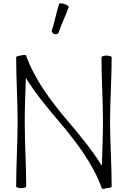

<svg xmlns="http://www.w3.org/2000/svg" viewBox="-20 -1154 751 1188"><path d="M343 -953C360 -1007 387 -1057 405 -1110C407 -1115 395 -1124 378 -1129C362 -1135 347 -1135 346 -1130C328 -1076 319 -1020 301 -967C298 -958 305 -947 316 -943C328 -940 340 -944 343 -953ZM671 0C671 -133 661 -267 661 -400C661 -533 671 -667 671 -800C671 -805 657 -810 639 -810C622 -810 608 -805 608 -800C608 -667 617 -533 617 -400C617 -309 613 -219 610 -128C551 -226 467 -325 392 -414C290 -535 195 -662 141 -811C139 -816 125 -815 109 -810C94 -810 80 -805 80 -800C80 -667 89 -533 89 -400C89 -267 80 -133 80 0C80 5 94 10 111 10C129 10 142 5 142 0C142 -133 133 -267 133 -400C133 -491 137 -581 140 -672C200 -574 283 -475 359 -386C460 -265 556 -138 610 11C612 16 625 15 641 10C657 10 671 5 671 0Z"/></svg>

Font: Nupuram ExtraLight
Style: Regular
Weight: 200
Designer: Santhosh Thottingal (santhosh.thottingal@gmail.com)
Foundry: SMC
Version: Version 1.000